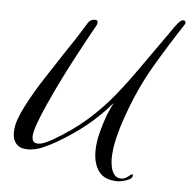

<svg xmlns="http://www.w3.org/2000/svg" viewBox="-47 -560 696 697"><g transform="rotate(5 301.0 -211.5)"><path d="M407 90Q359 90 338 62Q317 34 317 -12Q317 -44 326 -79Q335 -114 346 -144Q351 -157 356.5 -168.5Q362 -180 368 -192Q324 -141 276.5 -103Q229 -65 170 -31Q149 -19 123 -8Q97 3 71 3Q44 3 30 -12Q16 -27 16 -53Q16 -77 25 -102Q34 -127 45 -148Q74 -205 110 -259.5Q146 -314 181 -368Q191 -383 197 -392Q203 -401 209.5 -410.5Q216 -420 225 -435Q231 -444 236.5 -453.5Q242 -463 248 -472Q257 -487 274 -487Q284 -487 284 -478Q284 -473 281 -467Q271 -450 253 -416.5Q235 -383 212.5 -341Q190 -299 168 -254Q146 -209 127 -167Q108 -125 96.5 -93Q85 -61 85 -45Q85 -21 106 -21Q119 -21 134.5 -28Q150 -35 160 -41Q229 -81 280 -126Q331 -171 372 -221.5Q413 -272 452 -328Q491 -384 536 -447Q541 -453 551.5 -469Q562 -485 573.5 -499Q585 -513 593 -513Q602 -513 602 -504Q602 -501 601 -500Q552 -426 500 -338Q448 -250 410 -140Q398 -107 388 -65.5Q378 -24 378 11Q378 23 381 39Q384 55 393 67Q402 79 418 79Q432 79 443 69.5Q454 60 458 60Q460 60 460 64Q460 73 449.5 78.5Q439 84 426.5 87Q414 90 407 90Z"/></g></svg>

Font: Caramel
Style: Regular
Weight: 400
Designer: Robert E. Leuschke
Foundry: Robert E. Leuschke
Version: Version 1.010